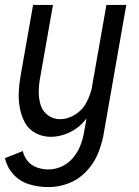

<svg xmlns="http://www.w3.org/2000/svg" viewBox="-46 -550 566 783"><path d="M152 213Q111 213 73 201.5Q35 190 9 161.5Q-17 133 -26 95L47 66Q52 89 67 107Q82 125 104.5 133Q127 141 152 141Q179 141 205.5 129Q232 117 251 94.5Q270 72 280.5 46.5Q291 21 296 -6L307 -67Q302 -61 297 -55Q271 -25 234.5 -8.5Q198 8 161 8Q128 8 99.5 -7Q71 -22 56 -49.5Q41 -77 35 -109Q29 -141 30.5 -174.5Q32 -208 38 -241L89 -530H170L117 -229Q112 -201 112 -173.5Q112 -146 120 -121Q128 -96 149.5 -80Q171 -64 199 -64Q232 -64 262.5 -84Q293 -104 308 -135Q322 -163 329 -192L330 -201L388 -530H469L375 6Q367 46 350 84Q333 122 302 153Q271 184 231.5 198.5Q192 213 152 213Z"/></svg>

Font: Iosevka SS08
Style: Italic
Weight: 400
Italic angle: -10°
Monospace: yes
Designer: Belleve Invis
Foundry: Belleve Invis
Version: 2.1.0; ttfautohint (v1.8.2)